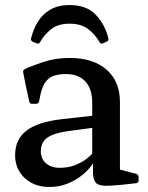

<svg xmlns="http://www.w3.org/2000/svg" viewBox="-20 -733 586 762"><path d="M256 -713Q324 -713 360.5 -674Q397 -635 410 -581Q412 -571 404 -568L388 -561Q379 -557 375 -566Q358 -596 330 -617.5Q302 -639 256 -639Q211 -639 183.5 -617.5Q156 -596 139 -566Q135 -557 126 -561L110 -567Q101 -572 103 -580Q112 -617 130.5 -647Q149 -677 180 -695Q211 -713 256 -713ZM176 9Q116 9 78 -26.5Q40 -62 40 -117Q40 -180 85 -214.5Q130 -249 225 -260L359 -275L357 -227L245 -212Q191 -204 166.5 -185.5Q142 -167 142 -133Q142 -103 162.5 -85Q183 -67 217 -67Q252 -67 279 -78Q306 -89 324 -103Q342 -117 349 -127L361 -114Q358 -97 343 -76Q328 -55 303 -35.5Q278 -16 246 -3.5Q214 9 176 9ZM346 -325Q346 -380 319 -409.5Q292 -439 242 -439Q217 -439 197.5 -433.5Q178 -428 164 -412Q150 -396 142 -364L135 -330Q132 -321 123 -321H107Q97 -321 96 -331Q89 -361 83 -389.5Q77 -418 72 -446Q70 -454 79 -459Q107 -472 153.5 -487.5Q200 -503 257 -503Q350 -503 403 -456.5Q456 -410 456 -329V-162H346ZM456 -162V-32L437 -65L521 -43Q530 -39 530 -30V-16Q530 -7 520 -6L467 0Q418 5 393 4Q368 3 358.5 -10Q349 -23 349 -50V-100L346 -108V-162Z"/></svg>

Font: Hahmlet Medium
Style: Regular
Weight: 500
Version: Version 1.002